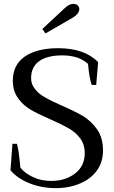

<svg xmlns="http://www.w3.org/2000/svg" viewBox="-20 -958 585 988"><path d="M198 -809C198 -809 214 -786 214 -786C214 -786 356 -868 356 -868C377 -881 388 -896 388 -911C388 -918 385 -925 380 -930C375 -935 367 -938 357 -938C342 -938 327 -930 312 -915C312 -915 198 -809 198 -809ZM129 -16C170 1 216 10 268 10C314 10 355 2 392 -14C429 -29 458 -52 479 -81C500 -110 510 -145 510 -184C510 -227 500 -263 480 -292C459 -321 435 -344 407 -361C378 -378 341 -396 295 -416C260 -431 232 -445 212 -457C191 -468 174 -482 161 -499C147 -515 140 -534 140 -556C140 -594 154 -623 181 -643C208 -663 249 -673 302 -673C329 -673 354 -669 377 -662C399 -654 418 -643 433 -629C437 -582 443 -546 452 -521C452 -521 475 -521 475 -521C475 -521 485 -638 485 -638C439 -686 370 -710 279 -710C208 -710 151 -696 109 -668C67 -639 46 -598 46 -543C46 -507 55 -477 73 -453C90 -428 112 -409 137 -394C162 -379 196 -363 239 -344C278 -327 310 -311 333 -298C356 -285 376 -268 392 -247C408 -226 416 -200 416 -170C416 -125 399 -90 366 -65C333 -40 292 -27 245 -27C210 -27 179 -33 152 -46C125 -58 102 -74 85 -95C79 -160 73 -201 67 -218C67 -218 44 -218 44 -218C44 -218 34 -82 34 -82C56 -55 88 -33 129 -16Z"/></svg>

Font: BUSH 25 TRIRONG
Style: Regular
Weight: 400
Designer: Katatrad Team
Foundry: CadsonDemak